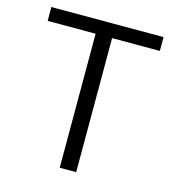

<svg xmlns="http://www.w3.org/2000/svg" viewBox="-105 -789 802 878"><g transform="rotate(15 296.0 -350.0)"><path d="M257.3 -634.5H30.3V-700H561.4V-634.5H335.3V0H257.3Z"/></g></svg>

Font: AF Albert Sans Medium
Style: Regular
Weight: 500
Designer: Andreas Rasmussen
Foundry: a.Foundry
Version: Version 1.300;Glyphs 3.2 (3231)